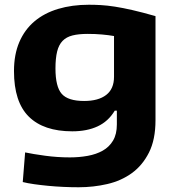

<svg xmlns="http://www.w3.org/2000/svg" viewBox="-20 -570 739 810"><path d="M312 220Q281 220 248 218.5Q215 217 183.5 214Q152 211 124 207Q96 203 76 198L86 73Q119 80 170.5 87Q222 94 275 94Q314 94 350 87.5Q386 81 413.5 65.5Q441 50 457 23Q473 -4 473 -45V-103H464Q437 -58 392 -37Q347 -16 285 -16Q164 -16 101.5 -78Q39 -140 39 -270Q39 -340 61.5 -392.5Q84 -445 125.5 -480Q167 -515 225.5 -532.5Q284 -550 355 -550Q380 -550 406 -548.5Q432 -547 464.5 -542Q497 -537 538.5 -527.5Q580 -518 636 -502V-63Q636 19 608.5 73.5Q581 128 536 160.5Q491 193 432.5 206.5Q374 220 312 220ZM335 -144Q395 -144 428 -169.5Q461 -195 461 -246V-418Q438 -422 410 -424.5Q382 -427 350 -427Q312 -427 286 -420.5Q260 -414 244 -397.5Q228 -381 221 -352.5Q214 -324 214 -281Q214 -204 240.5 -174Q267 -144 335 -144Z"/></svg>

Font: Encode Sans Wide
Style: Bold
Weight: 700
Designer: Pablo Impallari, Andres Torresi
Foundry: Pablo Impallari, Andres Torresi
Version: Version 1.000; ttfautohint (v1.00) -l 8 -r 50 -G 200 -x 14 -